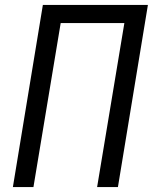

<svg xmlns="http://www.w3.org/2000/svg" viewBox="-20 -755 640 775"><path d="M32 0 153 -735H577L456 0H372L482 -662H225L115 0Z"/></svg>

Font: Iosevka Curly Extended Oblique
Style: Regular
Weight: 400
Width: 7
Italic angle: -9°
Monospace: yes
Designer: Belleve Invis
Foundry: Belleve Invis
Version: Version 11.1.0; ttfautohint (v1.8.3)